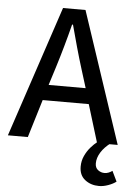

<svg xmlns="http://www.w3.org/2000/svg" viewBox="-59 -699 676 956"><g transform="rotate(5 278.5 -221.5)"><path d="M-1.5 0 216.8 -655.3H329.1L547.4 0H444.3L386.2 -189.9H155.8L98.1 0ZM178.7 -267.6H363.8L335.4 -358.9Q318.8 -412.1 303.5 -466.8Q288.1 -521.5 273.4 -577.1H269Q254.9 -521.5 239.5 -466.8Q224.1 -412.1 207.5 -358.9ZM472.2 211.9Q431.2 211.9 402.1 189.2Q373 166.5 373 123.5Q373 94.7 384.5 69.8Q396 44.9 412.8 25.6Q429.7 6.3 445.3 -5.4H512.7Q481.4 17.6 464.1 45.4Q446.8 73.2 446.8 100.6Q446.8 123 461.4 134Q476.1 145 493.2 145Q504.9 145 514.4 141.1Q523.9 137.2 532.7 130.9L557.6 182.6Q542.5 194.3 518.3 203.1Q494.1 211.9 472.2 211.9Z"/></g></svg>

Font: Varta Light SemiBold
Style: Regular
Weight: 600
Version: Version 1.004